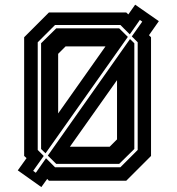

<svg xmlns="http://www.w3.org/2000/svg" viewBox="-20 -752 735 799"><path d="M152 26.5 54 -43 90.5 -94 80.5 -103V-597L183.5 -700H505.5L514 -692L542.5 -732.5L641 -664L600 -605.5L608.5 -597V-103L505.5 0H183.5L176.5 -7.5ZM271 -141.5H436.5L467 -172V-418.5ZM214 -70 179 -104.5 521 -589.5 539 -572V-132L476 -70ZM129 -33 171.5 -93.5 209 -56H481L553 -128V-576L528.5 -600.5L572 -662L562 -669L520 -609L481 -648H209L137 -576V-128L162 -103L118 -41ZM169.5 -114 151 -132V-572L214 -634H476L512 -598.5ZM222 -280 419 -559H253L222 -528Z"/></svg>

Font: Tourney Thin
Style: Regular
Weight: 100
Designer: Tyler Finck
Foundry: Etcetera Type Co
Version: Version 1.015